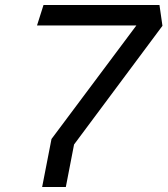

<svg xmlns="http://www.w3.org/2000/svg" viewBox="-20 -750 672 770"><path d="M149 0H244L277 -170.5L631.5 -646.5L619.5 -730H154.5L128.5 -648H527L186.5 -192.5Z"/></svg>

Font: Monaspace Krypton
Style: Italic
Weight: 400
Italic angle: -11°
Designer: Riley Cran & the Lettermatic Team
Foundry: Lettermatic
Version: Version 1.101 (Monaspace Krypton)